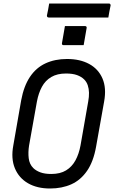

<svg xmlns="http://www.w3.org/2000/svg" viewBox="-20 -1057 652 1097"><path d="M351 -908Q365 -908 379.5 -908Q394 -908 408.5 -908Q423 -908 437.5 -908Q452 -908 466 -908Q471 -908 473.5 -905Q476 -902 475 -897L458 -799Q444 -799 429.5 -799Q415 -799 400 -799Q385 -799 371 -799Q357 -799 343 -799Q338 -799 335.5 -802Q333 -805 334 -810ZM363 -720Q437 -720 489.5 -691.5Q542 -663 565.5 -608.5Q589 -554 575 -477L529 -219Q514 -134 477.5 -81Q441 -28 387.5 -4Q334 20 266 20Q192 20 140 -10Q88 -40 65 -95.5Q42 -151 56 -226L101 -484Q116 -565 151 -617.5Q186 -670 240 -695Q294 -720 363 -720ZM146 -225Q140 -187 144 -153Q148 -119 170 -97Q185 -82 210 -72.5Q235 -63 273 -63Q324 -63 357.5 -83.5Q391 -104 411 -140.5Q431 -177 440 -226L484 -477Q489 -504 488.5 -527Q488 -550 481.5 -569.5Q475 -589 461 -603Q445 -619 420 -628Q395 -637 357 -637Q307 -637 273 -617Q239 -597 219.5 -561Q200 -525 191 -477ZM261 -1037H602Q607 -1037 609.5 -1034Q612 -1031 612 -1026Q608 -1008 605 -991.5Q602 -975 599 -957H258Q255 -957 252.5 -958.5Q250 -960 249 -962.5Q248 -965 248 -968Q252 -986 255 -1002.5Q258 -1019 261 -1037Z"/></svg>

Font: Rec Mono Linear
Style: Italic
Weight: 400
Italic angle: -10°
Monospace: yes
Version: Version 1.085; ttfautohint (v1.8.4.7-5d5b)